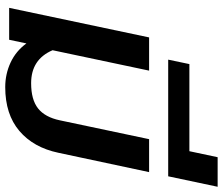

<svg xmlns="http://www.w3.org/2000/svg" viewBox="-79 -758 852 734"><g transform="rotate(90 347.0 -391.0)"><path d="M146 -66 132 0H10L123 -535H250L172 -166Q207 -84 298 -84Q361 -84 394.5 -110.5Q428 -137 440 -194L512 -535H638L564 -188Q544 -93 480.5 -39Q417 15 313 15Q263 15 219 -5.5Q175 -26 146 -66Z M225 -689H558L581 -797H694L654 -608H208Z"/></g></svg>

Font: Prompt Medium
Style: Italic
Weight: 500
Italic angle: -12°
Designer: Katatrad Team
Foundry: CadsonDemak
Version: Version 1.001